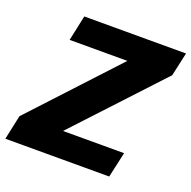

<svg xmlns="http://www.w3.org/2000/svg" viewBox="-135 -810 927 931"><g transform="rotate(20 329.0 -344.0)"><path d="M-12 0 15 -126 415 -557H117L145 -688H670L643 -566L238 -131H553L524 0Z"/></g></svg>

Font: Saira Thin
Style: Bold Italic
Weight: 700
Italic angle: -12°
Version: Version 1.101